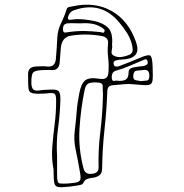

<svg xmlns="http://www.w3.org/2000/svg" viewBox="-20 -722 780 814"><path d="M207 -4Q198 -49 201.5 -96.5Q205 -144 211.5 -193.5Q218 -243 218 -294Q218 -317 213 -323Q208 -329 185 -327Q183 -326 179 -326Q135 -323 118.5 -326.5Q102 -330 100.5 -349Q99 -368 99 -409Q99 -438 131 -440Q143 -440 155 -441Q167 -442 179 -440Q199 -438 207.5 -447.5Q216 -457 217 -474Q219 -497 220.5 -519Q222 -541 223 -563Q225 -596 239 -624Q253 -652 262 -681Q264 -690 272 -692Q280 -694 287 -695Q381 -716 453 -675.5Q525 -635 557 -543Q579 -480 513 -471Q504 -470 495 -469.5Q486 -469 477 -467Q470 -466 465 -462.5Q460 -459 462 -450Q464 -441 470.5 -440Q477 -439 483 -441Q505 -449 526.5 -457.5Q548 -466 569 -475Q607 -492 616.5 -486.5Q626 -481 627 -440Q629 -397 626.5 -380Q624 -363 608.5 -361.5Q593 -360 553 -364Q530 -367 507 -365Q484 -363 461 -361Q448 -360 442 -355Q436 -350 435 -336Q432 -254 423 -172.5Q414 -91 413 -8Q413 13 401 21.5Q389 30 371 32Q360 33 350 36.5Q340 40 334 52Q331 59 324.5 61Q318 63 311 64Q303 65 294 66.5Q285 68 276 69Q242 73 227.5 71Q213 69 210 52.5Q207 36 207 -4ZM455 -532Q457 -521 453.5 -507Q450 -493 462 -486Q478 -478 495.5 -480.5Q513 -483 529 -490Q543 -497 542.5 -510Q542 -523 539 -535Q532 -561 518 -583Q504 -605 487 -625Q411 -719 295 -679Q279 -674 273 -661Q271 -657 269 -652.5Q267 -648 268 -644Q270 -637 275.5 -638Q281 -639 286 -639Q306 -642 325 -640.5Q344 -639 363 -636Q410 -629 435 -607.5Q460 -586 455 -532ZM317 -623Q304 -623 291.5 -623.5Q279 -624 267 -623Q254 -622 250 -613.5Q246 -605 247 -594Q249 -583 256.5 -584Q264 -585 271 -586Q305 -591 338 -590.5Q371 -590 405 -586Q410 -585 415.5 -583.5Q421 -582 423 -589Q425 -595 420.5 -598.5Q416 -602 412 -605Q390 -619 366 -622Q342 -625 317 -623ZM222 -60V14Q222 36 224 45.5Q226 55 235.5 56Q245 57 267 56Q297 54 309 50Q321 46 321.5 33Q322 20 316 -9Q309 -49 300.5 -88.5Q292 -128 297 -169Q302 -208 305 -247.5Q308 -287 316 -326Q324 -368 341.5 -381.5Q359 -395 402 -388Q422 -385 430.5 -392Q439 -399 440 -418Q442 -448 438.5 -477.5Q435 -507 438 -537Q441 -563 413 -569Q347 -581 282 -571Q261 -568 250.5 -554.5Q240 -541 238 -520Q237 -504 235.5 -488.5Q234 -473 233 -457Q232 -441 223 -432Q214 -423 196 -425Q189 -426 182.5 -425.5Q176 -425 169 -425Q130 -425 121 -415Q112 -405 113 -367Q114 -351 120 -344Q126 -337 141 -338Q154 -340 166.5 -341Q179 -342 192 -342Q222 -344 229.5 -334.5Q237 -325 236 -295Q234 -236 226 -177.5Q218 -119 222 -60ZM476 -380Q499 -377 512 -384Q525 -391 525 -413Q525 -426 532.5 -431Q540 -436 550 -437Q560 -439 569.5 -440Q579 -441 589 -442Q597 -444 602.5 -448Q608 -452 606 -461Q603 -473 595.5 -470.5Q588 -468 582 -465Q555 -454 528.5 -442.5Q502 -431 474 -423Q461 -420 457 -411Q453 -402 454 -391Q455 -377 464 -379Q473 -381 476 -380ZM577 -378Q591 -379 602.5 -380.5Q614 -382 613 -402Q613 -430 587 -425Q574 -424 560 -422.5Q546 -421 545 -401Q544 -384 555.5 -382Q567 -380 577 -378ZM416 -303Q416 -313 416.5 -319.5Q417 -326 416 -332Q415 -344 415.5 -357.5Q416 -371 395 -372Q376 -374 360 -370Q344 -366 339 -342Q322 -259 317 -175.5Q312 -92 334 -8Q341 18 368 15Q399 13 398 -13Q396 -87 405 -160Q414 -233 416 -303Z"/></svg>

Font: Rock 3D
Style: Regular
Weight: 400
Version: Version 1.000